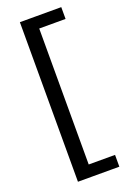

<svg xmlns="http://www.w3.org/2000/svg" viewBox="-174 -772 718 1055"><g transform="rotate(-20 185.0 -244.5)"><path d="M89 222V-711H177V222ZM89 222V153H331V222ZM89 -642V-711H331V-642Z"/></g></svg>

Font: Ysabeau Office SemiBold
Style: Regular
Weight: 600
Designer: Christian Thalmann (Catharsis Fonts)
Version: Version 2.001;gftools[0.9.30]; featfreeze: tnum,lnum,ss02